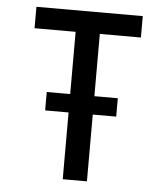

<svg xmlns="http://www.w3.org/2000/svg" viewBox="-50 -714 650 759"><g transform="rotate(5 275.0 -335.0)"><path d="M227 0V-265H134V-338H227V-585H64V-670H486V-585H323V-338H416V-265H323V0Z"/></g></svg>

Font: Lode Dark Term
Style: Bold
Weight: 700
Monospace: yes
Designer: Belleve Invis
Foundry: Belleve Invis
Version: Version 29.2.0